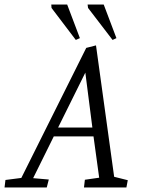

<svg xmlns="http://www.w3.org/2000/svg" viewBox="-62 -826 629 846"><path d="M-42 0 -38 -33 32 -42 318 -615 361 -626 441 -47 501 -32 495 0H308L312 -34L375 -43L350 -225H175L84 -41L153 -35L144 0ZM194 -264H345L314 -506ZM434 -650 326 -791 324 -806H395L451 -658ZM272 -650 165 -791 164 -806H234L290 -658Z"/></svg>

Font: Manuale Light
Style: Italic
Weight: 300
Italic angle: -11°
Version: Version 1.002